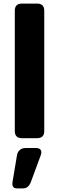

<svg xmlns="http://www.w3.org/2000/svg" viewBox="-20 -770 329 1070"><path d="M62.5 -39.1V-710.9Q62.5 -730 72.5 -740Q82.5 -750 101.6 -750H187.5Q206.5 -750 216.6 -740Q226.6 -730 226.6 -710.9V-39.1Q226.6 -20 216.6 -10Q206.5 0 187.5 0H101.6Q82.5 0 72.5 -10Q62.5 -20 62.5 -39.1ZM123 54.9H180.2Q199.8 54.9 206.8 65.5Q213.9 76.2 207 95.4L152.8 242.3Q138.9 279.9 108.5 279.9H74.2Q43.8 279.9 50.1 242.3L74.6 95.4Q78 76.2 90.7 65.5Q103.5 54.9 123 54.9Z"/></svg>

Font: Gyrochrome
Style: Regular
Weight: 400
Designer: David Moles
Foundry: David Moles
Version: Version 1.005;Glyphs 3.2.3 (3260)